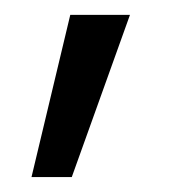

<svg xmlns="http://www.w3.org/2000/svg" viewBox="-20 -114 259 256"><path d="M75.7 122.1 153.3 -94.2H73.7L22 122.1Z"/></svg>

Font: Ride Light
Style: Regular
Weight: 300
Version: Version 3.000